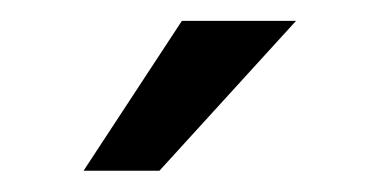

<svg xmlns="http://www.w3.org/2000/svg" viewBox="-20 -770 353 184"><path d="M154.3 -750H263.7L132.8 -606.4H60.1Z"/></svg>

Font: Vazir FD
Style: Regular-FD
Weight: 400
Designer: Saber Rastikerdar
Foundry: Saber Rastikerdar
Version: Version 30.0.0